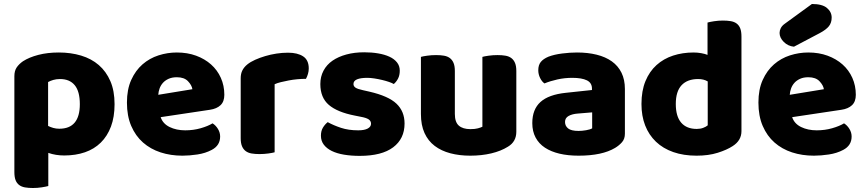

<svg xmlns="http://www.w3.org/2000/svg" viewBox="-20 -764 4339 962"><path d="M275 -501Q335 -501 386.5 -485.5Q438 -470 475 -438Q512 -406 533 -357.5Q554 -309 554 -242Q554 -178 536 -130Q518 -82 485 -49.5Q452 -17 405.5 -1Q359 15 302 15Q259 15 222 2V168Q212 171 190 174.5Q168 178 145 178Q123 178 105.5 175Q88 172 76 163Q64 154 58 138.5Q52 123 52 98V-382Q52 -409 63.5 -426Q75 -443 95 -457Q126 -477 172 -489Q218 -501 275 -501ZM277 -119Q380 -119 380 -242Q380 -306 354.5 -337Q329 -368 281 -368Q262 -368 247 -363.5Q232 -359 221 -353V-133Q233 -127 247 -123Q261 -119 277 -119Z M894 16Q835 16 784.5 -0.5Q734 -17 696.5 -50Q659 -83 637.5 -133Q616 -183 616 -250Q616 -316 637.5 -363.5Q659 -411 694 -441.5Q729 -472 774 -486.5Q819 -501 866 -501Q919 -501 962.5 -485Q1006 -469 1037.5 -441Q1069 -413 1086.5 -374Q1104 -335 1104 -289Q1104 -255 1085 -237Q1066 -219 1032 -214L785 -177Q796 -144 830 -127.5Q864 -111 908 -111Q949 -111 985.5 -121.5Q1022 -132 1045 -146Q1061 -136 1072 -118Q1083 -100 1083 -80Q1083 -35 1041 -13Q1009 4 969 10Q929 16 894 16ZM866 -377Q842 -377 824.5 -369Q807 -361 796 -348.5Q785 -336 779.5 -320.5Q774 -305 773 -289L944 -317Q941 -337 922 -357Q903 -377 866 -377Z M1356 -1Q1346 2 1324.5 5Q1303 8 1280 8Q1258 8 1240.5 5Q1223 2 1211 -7Q1199 -16 1192.5 -31.5Q1186 -47 1186 -72V-372Q1186 -395 1194.5 -411.5Q1203 -428 1219 -441Q1235 -454 1258.5 -464.5Q1282 -475 1309 -483Q1336 -491 1365 -495.5Q1394 -500 1423 -500Q1471 -500 1499 -481.5Q1527 -463 1527 -421Q1527 -407 1523 -393.5Q1519 -380 1513 -369Q1492 -369 1470 -367Q1448 -365 1427 -361Q1406 -357 1387.5 -352.5Q1369 -348 1356 -342Z M2007 -145Q2007 -69 1950 -26Q1893 17 1782 17Q1740 17 1704 11Q1668 5 1642.5 -7.5Q1617 -20 1602.5 -39Q1588 -58 1588 -84Q1588 -108 1598 -124.5Q1608 -141 1622 -152Q1651 -136 1688.5 -123.5Q1726 -111 1775 -111Q1806 -111 1822.5 -120Q1839 -129 1839 -144Q1839 -158 1827 -166Q1815 -174 1787 -179L1757 -185Q1670 -202 1627.5 -238.5Q1585 -275 1585 -343Q1585 -380 1601 -410Q1617 -440 1646 -460Q1675 -480 1715.5 -491Q1756 -502 1805 -502Q1842 -502 1874.5 -496.5Q1907 -491 1931 -480Q1955 -469 1969 -451.5Q1983 -434 1983 -410Q1983 -387 1974.5 -370.5Q1966 -354 1953 -343Q1945 -348 1929 -353.5Q1913 -359 1894 -363.5Q1875 -368 1855.5 -371Q1836 -374 1820 -374Q1787 -374 1769 -366.5Q1751 -359 1751 -343Q1751 -332 1761 -325Q1771 -318 1799 -312L1830 -305Q1926 -283 1966.5 -244.5Q2007 -206 2007 -145Z M2089 -479Q2099 -482 2120.5 -485Q2142 -488 2165 -488Q2187 -488 2204.5 -485Q2222 -482 2234 -473Q2246 -464 2252.5 -448.5Q2259 -433 2259 -408V-193Q2259 -152 2279 -134.5Q2299 -117 2337 -117Q2360 -117 2374.5 -121Q2389 -125 2397 -129V-479Q2407 -482 2428.5 -485Q2450 -488 2473 -488Q2495 -488 2512.5 -485Q2530 -482 2542 -473Q2554 -464 2560.5 -448.5Q2567 -433 2567 -408V-104Q2567 -54 2525 -29Q2490 -7 2441.5 4.5Q2393 16 2336 16Q2282 16 2236.5 4Q2191 -8 2158 -33Q2125 -58 2107 -97.5Q2089 -137 2089 -193Z M2879 -108Q2896 -108 2916.5 -111.5Q2937 -115 2947 -121V-201L2875 -195Q2847 -193 2829 -183Q2811 -173 2811 -153Q2811 -133 2826.5 -120.5Q2842 -108 2879 -108ZM2871 -501Q2925 -501 2969.5 -490Q3014 -479 3045.5 -456.5Q3077 -434 3094 -399.5Q3111 -365 3111 -318V-94Q3111 -68 3096.5 -51.5Q3082 -35 3062 -23Q2997 16 2879 16Q2826 16 2783.5 6Q2741 -4 2710.5 -24Q2680 -44 2663.5 -75Q2647 -106 2647 -147Q2647 -216 2688 -253Q2729 -290 2815 -299L2946 -313V-320Q2946 -349 2920.5 -361.5Q2895 -374 2847 -374Q2809 -374 2773 -366Q2737 -358 2708 -346Q2695 -355 2686 -373.5Q2677 -392 2677 -412Q2677 -438 2689.5 -453.5Q2702 -469 2728 -480Q2757 -491 2796.5 -496Q2836 -501 2871 -501Z M3194 -243Q3194 -309 3214 -357.5Q3234 -406 3269.5 -438Q3305 -470 3352.5 -485.5Q3400 -501 3455 -501Q3475 -501 3494 -497.5Q3513 -494 3525 -489V-651Q3535 -654 3557 -657.5Q3579 -661 3602 -661Q3624 -661 3641.5 -658Q3659 -655 3671 -646Q3683 -637 3689 -621.5Q3695 -606 3695 -581V-107Q3695 -60 3651 -32Q3622 -13 3576 1.5Q3530 16 3470 16Q3405 16 3353.5 -2Q3302 -20 3266.5 -54Q3231 -88 3212.5 -135.5Q3194 -183 3194 -243ZM3478 -368Q3424 -368 3395 -337Q3366 -306 3366 -243Q3366 -181 3393 -149.5Q3420 -118 3471 -118Q3489 -118 3503.5 -123.5Q3518 -129 3526 -136V-356Q3506 -368 3478 -368Z M4058 16Q3999 16 3948.5 -0.5Q3898 -17 3860.5 -50Q3823 -83 3801.5 -133Q3780 -183 3780 -250Q3780 -316 3801.5 -363.5Q3823 -411 3858 -441.5Q3893 -472 3938 -486.5Q3983 -501 4030 -501Q4083 -501 4126.5 -485Q4170 -469 4201.5 -441Q4233 -413 4250.5 -374Q4268 -335 4268 -289Q4268 -255 4249 -237Q4230 -219 4196 -214L3949 -177Q3960 -144 3994 -127.5Q4028 -111 4072 -111Q4113 -111 4149.5 -121.5Q4186 -132 4209 -146Q4225 -136 4236 -118Q4247 -100 4247 -80Q4247 -35 4205 -13Q4173 4 4133 10Q4093 16 4058 16ZM4030 -377Q4006 -377 3988.5 -369Q3971 -361 3960 -348.5Q3949 -336 3943.5 -320.5Q3938 -305 3937 -289L4108 -317Q4105 -337 4086 -357Q4067 -377 4030 -377ZM4048 -744Q4100 -744 4123.5 -724Q4147 -704 4147 -676Q4147 -650 4133 -632.5Q4119 -615 4087 -598L3958 -530Q3928 -533 3907 -554Q3886 -575 3886 -599Q3886 -611 3892 -623Q3898 -635 3912 -645Z"/></svg>

Font: Baloo
Style: Regular
Weight: 400
Designer: Sarang Kulkarni and Ek Type
Foundry: Ek Type
Version: Version 1.443;PS 1.000;hotconv 16.6.51;makeotf.lib2.5.65220;